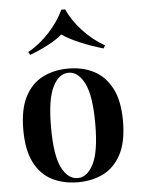

<svg xmlns="http://www.w3.org/2000/svg" viewBox="-57 -858 672 917"><g transform="rotate(-5 279.5 -400.0)"><path d="M280 -531Q349 -531 402.5 -503.5Q456 -476 487.5 -416Q519 -356 519 -258Q519 -160 487.5 -100Q456 -40 402.5 -13Q349 14 280 14Q211 14 157 -13Q103 -40 72 -100Q41 -160 41 -258Q41 -356 72 -416Q103 -476 157 -503.5Q211 -531 280 -531ZM280 -511Q233 -511 203.5 -451.5Q174 -392 174 -258Q174 -124 203.5 -65Q233 -6 280 -6Q326 -6 356 -65Q386 -124 386 -258Q386 -392 356 -451.5Q326 -511 280 -511ZM290 -814Q314 -760 360.5 -709.5Q407 -659 465 -626L457 -612Q401 -628 347.5 -650.5Q294 -673 261 -696Q235 -673 192 -650.5Q149 -628 105 -612L97 -626Q154 -658 200.5 -709Q247 -760 272 -814Z"/></g></svg>

Font: Playfair Display SemiBold
Style: Regular
Weight: 600
Designer: Claus Eggers Sørensen
Foundry: Claus Eggers Sørensen
Version: Version 1.203